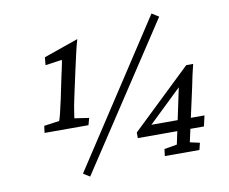

<svg xmlns="http://www.w3.org/2000/svg" viewBox="-74 -729 1020 854"><g transform="rotate(-10 435.5 -301.5)"><path d="M258.8 -329.1Q249 -284.2 246.6 -264.2Q244.1 -244.1 242.2 -235.4L307.6 -225.6L298.8 -194.3H100.6L104.5 -225.6L173.8 -235.4Q177.7 -246.1 182.6 -265.1Q187.5 -284.2 197.3 -329.1L217.8 -427.7Q221.7 -444.3 224.6 -458.5Q227.5 -472.7 230 -483.9Q232.4 -495.1 232.4 -501L157.2 -490.2L160.2 -525.4L316.4 -580.1Q307.6 -550.8 299.3 -513.2Q291 -475.6 283.2 -441.4ZM237.3 13.7 661.1 -634.8 692.4 -615.2 266.6 32.2ZM729.5 -41 773.4 -31.2 765.6 0H609.4L613.3 -31.2L670.9 -41L727.5 -308.6L734.4 -300.8L560.5 -133.8L567.4 -147.5H814.5L803.7 -99.6H504.9V-125L773.4 -381.8H804.7Q798.8 -358.4 793 -332.5Q787.1 -306.6 782.2 -280.3Z"/></g></svg>

Font: Crimson Pro Light
Style: Italic
Weight: 300
Italic angle: -12°
Designer: Jacques Le Bailly
Foundry: Baron von Fonthausen
Version: Version 1.003